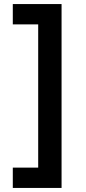

<svg xmlns="http://www.w3.org/2000/svg" viewBox="-20 -765 422 945"><path d="M43 160H283V-745H43V-645H168V60H43Z"/></svg>

Font: Custom Plus Jakarta Sans SemiBold
Style: Regular
Weight: 600
Designer: Gumpita Rahayu & FullSphere
Foundry: Tokotype & FullSphere
Version: Version 1.001;hotconv 1.0.117;makeotfexe 2.5.65602